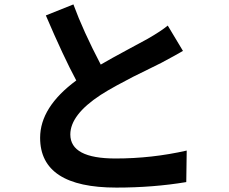

<svg xmlns="http://www.w3.org/2000/svg" viewBox="-20 -813 1040 871"><path d="M741 -697 810 -582Q783 -566 712 -528Q703 -523 657.5 -501Q612 -479 582.5 -464Q553 -449 510 -425.5Q467 -402 436 -382Q299 -292 299 -203Q299 -94 504 -94Q669 -94 827 -130L825 13Q675 38 508 38Q162 38 162 -188Q162 -327 326 -448Q268 -556 188 -743L313 -793Q357 -673 437 -520Q483 -547 558.5 -587.5Q634 -628 650 -637Q711 -672 741 -697Z"/></svg>

Font: Noto Sans Korean Bold
Style: Bold
Weight: 700
Designer: Ryoko NISHIZUKA  (kana & ideographs); Paul D. Hunt (Latin, Greek & Cyrillic); Wenlong ZHANG  (bopomofo); Sandoll Communi
Foundry: Adobe Systems Incorporated
Version: Version 1.000;PS 1;hotconv 1.0.78;makeotf.lib2.5.61930